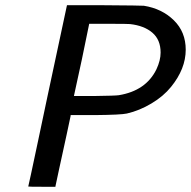

<svg xmlns="http://www.w3.org/2000/svg" viewBox="-20 -714 730 734"><path d="M162 -348 236 -694H378Q522 -693 530 -692Q599 -681 644.5 -636.5Q690 -592 690 -524Q690 -451 634 -382Q605 -346 559 -318.5Q513 -291 465 -280Q443 -275 343 -274H250V-271Q250 -269 235 -200.5Q220 -132 206 -67.5Q192 -3 192 -2V0H140Q88 0 88 -1L98 -46Q107 -90 126 -177.5Q145 -265 162 -348ZM594 -513Q594 -562 562.5 -589Q531 -616 477 -622Q470 -623 394 -623H321L293 -487L263 -349V-347H342Q421 -348 434 -350Q538 -367 578 -449Q594 -483 594 -513Z"/></svg>

Font: MathJax_SansSerif
Style: Italic
Weight: 400
Version: Version 1.1